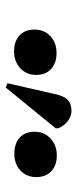

<svg xmlns="http://www.w3.org/2000/svg" viewBox="180 -1029 269 669"><g transform="rotate(90 314.5 -694.5)"><path d="M285 -580 270 -586 307 -748Q314 -783 328 -796Q342 -809 366 -809Q385 -809 401.5 -796.5Q418 -784 427 -763V-754ZM516 -610Q480 -610 459.5 -628.5Q439 -647 439 -681Q439 -714 462.5 -736Q486 -758 522 -758Q556 -758 576.5 -739Q597 -720 597 -687Q597 -652 574 -631Q551 -610 516 -610ZM159 -609Q124 -609 103.5 -628Q83 -647 83 -680Q83 -714 106 -735.5Q129 -757 165 -757Q200 -757 220.5 -738Q241 -719 241 -686Q241 -652 217.5 -630.5Q194 -609 159 -609Z"/></g></svg>

Font: Literata 72pt
Style: Bold Italic
Weight: 700
Italic angle: -2°
Designer: Latin by Veronika Burian and Jose Scaglione. Greek by Irene Vlachou. Cyrillic by Vera Evstafieva
Foundry: TypeTogether
Version: Version 3.002